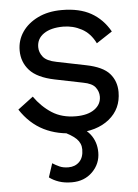

<svg xmlns="http://www.w3.org/2000/svg" viewBox="-52 -551 579 807"><g transform="rotate(-5 237.0 -147.5)"><path d="M253 10Q177 10 119 -19Q61 -48 21 -109L86 -158Q117 -114 159 -87Q201 -60 260 -60Q310 -60 338.5 -80.5Q367 -101 367 -134Q367 -155 353.5 -173Q340 -191 302 -198L184 -222Q111 -237 79.5 -272Q48 -307 48 -356Q48 -399 71.5 -433.5Q95 -468 138 -489Q181 -510 239 -510Q313 -510 362 -482.5Q411 -455 441 -402L374 -358Q353 -401 316.5 -420.5Q280 -440 239 -440Q187 -440 157 -419.5Q127 -399 127 -363Q127 -341 142 -322Q157 -303 198 -295L321 -270Q391 -256 419 -224Q447 -192 447 -146Q447 -75 394.5 -32.5Q342 10 253 10ZM189 -4 231 -29Q290 -10 315 22.5Q340 55 340 99Q340 147 306 181Q272 215 219 215Q188 215 164.5 207Q141 199 124 186L143 128Q157 137 172.5 144Q188 151 210 151Q238 151 256 133Q274 115 274 81Q274 55 255 36Q236 17 189 -4Z"/></g></svg>

Font: Prodigy Sans
Style: Regular
Weight: 400
Designer: Wei Huang
Foundry: Wei Huang
Version: Version 1.003; ttfautohint (v1.8.3)